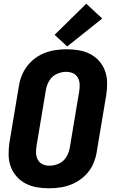

<svg xmlns="http://www.w3.org/2000/svg" viewBox="-20 -1009 616 1037"><path d="M245 8Q280 8 314.5 2Q349 -4 382.5 -20.5Q416 -37 442.5 -64Q469 -91 483.5 -124Q498 -157 503 -192L554 -497Q559 -530 558.5 -563.5Q558 -597 547 -626.5Q536 -656 515.5 -679.5Q495 -703 466.5 -717.5Q438 -732 405.5 -737.5Q373 -743 340 -743Q306 -743 271 -737Q236 -731 202.5 -714.5Q169 -698 143 -671Q117 -644 102 -611Q87 -578 82 -544L31 -239Q26 -205 26.5 -172Q27 -139 38 -109Q49 -79 70 -55.5Q91 -32 119 -17.5Q147 -3 179.5 2.5Q212 8 245 8ZM248 -114Q228 -114 211 -121.5Q194 -129 185 -145Q176 -161 175 -180Q174 -199 177 -219L228 -524Q232 -549 246.5 -573.5Q261 -598 286.5 -609.5Q312 -621 338 -621Q357 -621 374 -613.5Q391 -606 400 -590Q409 -574 410 -555Q411 -536 408 -517L357 -212Q353 -186 338.5 -161.5Q324 -137 298.5 -125.5Q273 -114 248 -114ZM343 -758 532 -909 446 -989 275 -821Z"/></svg>

Font: Iosevka Sparkle Heavy
Style: Italic
Weight: 900
Italic angle: -9°
Designer: Belleve Invis
Foundry: Belleve Invis
Version: Version 4.5.0; ttfautohint (v1.8.3)